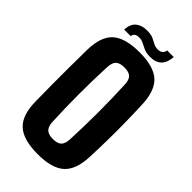

<svg xmlns="http://www.w3.org/2000/svg" viewBox="-283 -1005 1092 1092"><g transform="rotate(45 263.5 -459.0)"><path d="M263 10Q147 10 95.5 -36.5Q44 -83 42 -191Q41 -266 40.5 -333.5Q40 -401 40.5 -468Q41 -535 42 -610Q44 -717 95.5 -763.5Q147 -810 263 -810Q377 -810 428 -763.5Q479 -717 483 -610Q486 -535 487 -467.5Q488 -400 487 -333Q486 -266 483 -191Q479 -83 428 -36.5Q377 10 263 10ZM263 -112Q300 -112 316 -128.5Q332 -145 333 -183Q343 -401 333 -618Q332 -656 316 -672Q300 -688 263 -688Q226 -688 209.5 -672Q193 -656 192 -618Q182 -401 192 -183Q193 -145 209.5 -128.5Q226 -112 263 -112ZM109 -839Q112 -886 137.5 -907Q163 -928 205 -928Q237 -928 255.5 -919.5Q274 -911 289 -902.5Q304 -894 324 -894Q343 -894 354 -903.5Q365 -913 366 -928H419Q413 -833 323 -833Q293 -833 273 -842Q253 -851 237 -859.5Q221 -868 201 -868Q165 -868 162 -839Z"/></g></svg>

Font: Big Shoulders Text Black
Style: Regular
Weight: 900
Designer: Patric King
Foundry: XO Type Co
Version: Version 1.000; ttfautohint (v1.8.2)